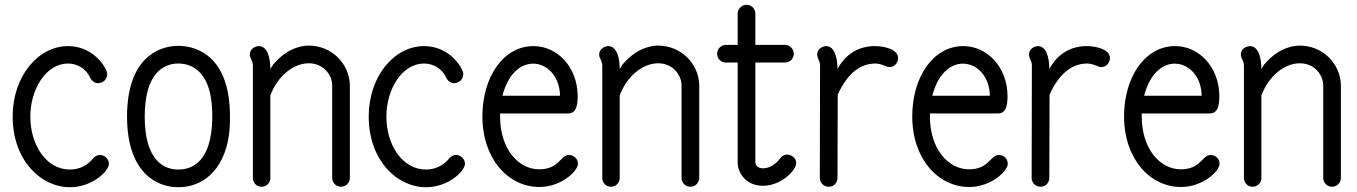

<svg xmlns="http://www.w3.org/2000/svg" viewBox="-20 -774 5681 804"><path d="M436 -88C436 -109 418 -125 399 -125C382 -125 372 -113 370 -111C351 -86 317 -64 273 -64C173 -64 107 -168 107 -286C107 -401 173 -508 265 -508C304 -508 341 -486 358 -448C366 -430 387 -420 406 -429C428 -438 428 -459 429 -463C432 -481 377 -581 265 -581C140 -581 33 -455 33 -286C33 -103 151 10 273 10C367 10 436 -58 436 -88Z M512 -286C512 -47 640 10 726 10C856 10 943 -100 943 -271V-272C943 -273 943 -282 943 -292C941 -530 813 -582 726 -582C640 -582 512 -526 512 -286ZM726 -508C766 -508 787 -493 793 -490C857 -450 869 -362 869 -284C869 -284 869 -283 869 -283C867 -94 783 -64 726 -64C670 -64 586 -98 586 -286C586 -473 670 -508 726 -508Z M1039 -500V-29C1039 -8 1055 8 1075 8C1096 8 1112 -8 1112 -29V-374C1142 -455 1208 -509 1273 -509C1334 -509 1370 -461 1371 -418V-29C1371 -8 1388 8 1408 8C1428 8 1445 -8 1445 -29V-419C1442 -510 1367 -583 1273 -583C1258 -583 1190 -582 1124 -504L1112 -485C1112 -528 1102 -581 1063 -581C1062 -581 1026 -578 1026 -544C1026 -531 1039 -519 1039 -500Z M1927 -88C1927 -109 1909 -125 1890 -125C1873 -125 1863 -113 1861 -111C1842 -86 1808 -64 1764 -64C1664 -64 1598 -168 1598 -286C1598 -401 1664 -508 1756 -508C1795 -508 1832 -486 1849 -448C1857 -430 1878 -420 1897 -429C1919 -438 1919 -459 1920 -463C1923 -481 1868 -581 1756 -581C1631 -581 1524 -455 1524 -286C1524 -103 1642 10 1764 10C1858 10 1927 -58 1927 -88Z M2325 -373H2084C2136 -576 2323 -527 2325 -373ZM2400 -88C2400 -112 2380 -125 2363 -125C2326 -125 2322 -65 2238 -65C2150 -65 2074 -151 2074 -287C2074 -291 2074 -295 2074 -299H2359C2391 -299 2399 -329 2399 -371V-373C2398 -493 2314 -581 2214 -581C2086 -581 2000 -449 2000 -287C2000 -107 2110 9 2238 9C2331 9 2400 -58 2400 -88Z M2502 -500V-29C2502 -8 2518 8 2538 8C2559 8 2575 -8 2575 -29V-374C2605 -455 2671 -509 2736 -509C2797 -509 2833 -461 2834 -418V-29C2834 -8 2851 8 2871 8C2891 8 2908 -8 2908 -29V-419C2905 -510 2830 -583 2736 -583C2721 -583 2653 -582 2587 -504L2575 -485C2575 -528 2565 -581 2526 -581C2525 -581 2489 -578 2489 -544C2489 -531 2502 -519 2502 -500Z M3143 -93V-512H3267C3287 -512 3304 -528 3304 -549C3304 -569 3287 -586 3267 -586H3143V-717C3143 -737 3127 -754 3106 -754C3086 -754 3069 -737 3069 -717V-586H3020C2999 -586 2983 -569 2983 -549C2983 -528 2999 -512 3020 -512H3069V-92C3070 -46 3107 4 3175 4C3252 4 3314 -62 3314 -90C3314 -124 3277 -127 3277 -127C3265 -127 3254 -121 3247 -111C3232 -90 3204 -69 3175 -69C3167 -69 3145 -72 3143 -93Z M3487 -485C3487 -534 3474 -581 3439 -581C3437 -581 3402 -578 3402 -544C3402 -531 3414 -518 3414 -501L3413 -29C3413 -8 3430 8 3450 8C3471 8 3487 -8 3487 -29L3488 -378C3529 -467 3582 -507 3644 -508H3647C3675 -507 3691 -493 3704 -493C3734 -493 3741 -522 3741 -530C3741 -571 3675 -581 3644 -581C3619 -581 3537 -578 3487 -485Z M4125 -373H3884C3936 -576 4123 -527 4125 -373ZM4200 -88C4200 -112 4180 -125 4163 -125C4126 -125 4122 -65 4038 -65C3950 -65 3874 -151 3874 -287C3874 -291 3874 -295 3874 -299H4159C4191 -299 4199 -329 4199 -371V-373C4198 -493 4114 -581 4014 -581C3886 -581 3800 -449 3800 -287C3800 -107 3910 9 4038 9C4131 9 4200 -58 4200 -88Z M4374 -485C4374 -534 4361 -581 4326 -581C4324 -581 4289 -578 4289 -544C4289 -531 4301 -518 4301 -501L4300 -29C4300 -8 4317 8 4337 8C4358 8 4374 -8 4374 -29L4375 -378C4416 -467 4469 -507 4531 -508H4534C4562 -507 4578 -493 4591 -493C4621 -493 4628 -522 4628 -530C4628 -571 4562 -581 4531 -581C4506 -581 4424 -578 4374 -485Z M5012 -373H4771C4823 -576 5010 -527 5012 -373ZM5087 -88C5087 -112 5067 -125 5050 -125C5013 -125 5009 -65 4925 -65C4837 -65 4761 -151 4761 -287C4761 -291 4761 -295 4761 -299H5046C5078 -299 5086 -329 5086 -371V-373C5085 -493 5001 -581 4901 -581C4773 -581 4687 -449 4687 -287C4687 -107 4797 9 4925 9C5018 9 5087 -58 5087 -88Z M5189 -500V-29C5189 -8 5205 8 5225 8C5246 8 5262 -8 5262 -29V-374C5292 -455 5358 -509 5423 -509C5484 -509 5520 -461 5521 -418V-29C5521 -8 5538 8 5558 8C5578 8 5595 -8 5595 -29V-419C5592 -510 5517 -583 5423 -583C5408 -583 5340 -582 5274 -504L5262 -485C5262 -528 5252 -581 5213 -581C5212 -581 5176 -578 5176 -544C5176 -531 5189 -519 5189 -500Z"/></svg>

Font: LS
Style: Regular
Weight: 400
Designer: BSozoo
Foundry: BSozoo
Version: Version 001.000